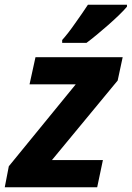

<svg xmlns="http://www.w3.org/2000/svg" viewBox="-43 -786 553 806"><path d="M365 0 389 -114H175L451 -448L472 -546H106L81 -432H275L-6 -88L-23 0ZM320 -606C370 -643 461 -722 490 -758V-766H326C311 -743 293 -717 273 -689C253 -660 235 -637 218 -618V-606Z"/></svg>

Font: BC Sans
Style: Bold Italic
Weight: 700
Italic angle: -12°
Designer: Monotype Design Team
Province of B.C.
Foundry: Monotype Imaging Inc.
Version: Version 2.000;GOOG;noto-source:20170915:90ef993387c0